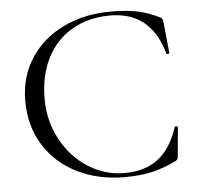

<svg xmlns="http://www.w3.org/2000/svg" viewBox="-49 -686 783 750"><g transform="rotate(-5 343.0 -311.5)"><path d="M603 -596Q610 -592 611 -589Q612 -586 614 -574L626 -455Q626 -452 620.5 -451.5Q615 -451 614 -454Q568 -621 408 -621Q324 -621 259.5 -584Q195 -547 160 -478.5Q125 -410 125 -319Q125 -232 164 -159.5Q203 -87 268.5 -45Q334 -3 411 -3Q493 -3 544 -43Q595 -83 622 -165Q622 -167 627 -167Q634 -167 634 -164L624 -54Q623 -42 621 -39Q619 -36 613 -32Q561 -7 515.5 3Q470 13 411 13Q306 13 223.5 -28.5Q141 -70 95 -145Q49 -220 49 -317Q49 -411 96 -483.5Q143 -556 225.5 -596Q308 -636 411 -636Q474 -636 517 -627Q560 -618 603 -596Z"/></g></svg>

Font: Cormorant Infant
Style: Regular
Weight: 400
Designer: Christian Thalmann (Catharsis Fonts)
Foundry: Catharsis Fonts
Version: Version 4.000